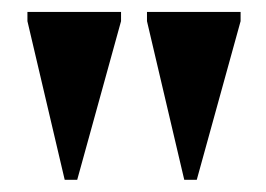

<svg xmlns="http://www.w3.org/2000/svg" viewBox="-20 -735 446 322"><path d="M88.5 -433.5 26 -699.5V-715H183V-699.5L109.5 -433.5ZM289 -433.5 226.5 -699.5V-715H383.5V-699.5L310 -433.5Z"/></svg>

Font: Newsreader Display
Style: Bold
Weight: 700
Designer: Hugues Gentile
Foundry: Production Type
Version: Version 1.001